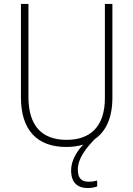

<svg xmlns="http://www.w3.org/2000/svg" viewBox="-20 -734 674 972"><path d="M374 125C374 67 416 16 459 -29C516 -68 549 -137 549 -240V-714H511V-237C511 -92 436 -26 317 -26C194 -26 124 -95 124 -243V-714H86V-241C86 -75 168 10 316 10C347 10 376 6 401 -2C365 37 340 82 340 129C340 191 373 218 424 218C444 218 460 214 472 210V180C462 183 446 186 428 186C392 186 374 167 374 125Z"/></svg>

Font: Noto Sans Myanmar SemiCondensed ExtraLight
Style: Regular
Weight: 200
Width: 4
Designer: Monotype Design Team
Foundry: Monotype Imaging Inc.
Version: Version 2.107